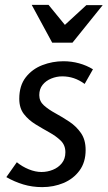

<svg xmlns="http://www.w3.org/2000/svg" viewBox="-20 -754 441 787"><path d="M327 -410Q305 -426 282.5 -433.5Q260 -441 235 -441Q212 -441 190 -432Q168 -423 154.5 -406Q141 -389 141 -364Q141 -339 160 -322Q179 -305 207.5 -289.5Q236 -274 264.5 -255Q293 -236 312 -208.5Q331 -181 331 -139Q331 -89 306 -55Q281 -21 240.5 -4Q200 13 153 13Q112 13 75.5 2Q39 -9 6 -28L49 -89Q71 -71 98 -60Q125 -49 150 -49Q174 -49 196.5 -58Q219 -67 233.5 -85Q248 -103 248 -130Q248 -159 229 -177.5Q210 -196 182 -211.5Q154 -227 125.5 -244.5Q97 -262 78 -286.5Q59 -311 59 -349Q59 -403 85.5 -437Q112 -471 153.5 -487Q195 -503 240 -503Q273 -503 304 -494.5Q335 -486 361 -470ZM246 -652 334 -733H401L277 -579H194L110 -734H179Z"/></svg>

Font: Rosario
Style: Italic
Weight: 400
Italic angle: -8.05°
Designer: Hector Gatti
Foundry: Omnibus Type
Version: Version 1.201